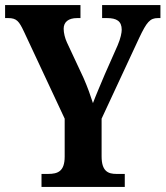

<svg xmlns="http://www.w3.org/2000/svg" viewBox="-20 -734 650 754"><path d="M143 0H470V-51H437C405 -51 379 -61 379 -120V-268L527 -586C556 -647 569 -663 600 -663H610V-714H381V-663H400C438 -663 458 -651 458 -617C458 -606 454 -584 442 -556L392 -443C374 -400 357 -361 345 -329C335 -360 325 -389 308 -428L243 -567C235 -584 230 -605 230 -621C230 -647 248 -663 283 -663H296V-714H0V-663H12C46 -663 55 -650 74 -610L234 -268V-119C234 -61 207 -51 169 -51H143Z"/></svg>

Font: Noto Serif Georgian Condensed Bold
Style: Regular
Weight: 700
Width: 3
Designer: Monotype Design Team, Akaki Razmadze
Foundry: Google LLC
Version: Version 2.003